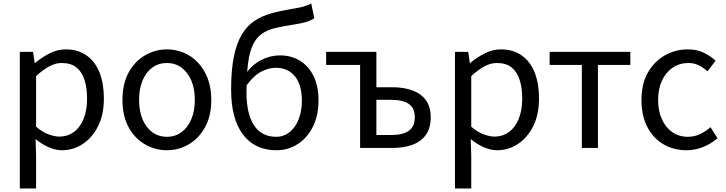

<svg xmlns="http://www.w3.org/2000/svg" viewBox="-20 -836 4103 1085"><path d="M92 229V-543H167L176 -480H178Q215 -511 259.5 -534Q304 -557 351 -557Q421 -557 469.5 -522.5Q518 -488 542.5 -426Q567 -364 567 -280Q567 -187 533.5 -121.5Q500 -56 446.5 -21.5Q393 13 331 13Q294 13 256 -3.5Q218 -20 181 -50L184 45V229ZM316 -64Q361 -64 396.5 -89.5Q432 -115 452 -163.5Q472 -212 472 -279Q472 -339 457.5 -384.5Q443 -430 412 -455Q381 -480 328 -480Q294 -480 258.5 -461Q223 -442 184 -406V-120Q220 -89 255 -76.5Q290 -64 316 -64Z M923 13Q857 13 799 -20.5Q741 -54 706.5 -117.5Q672 -181 672 -271Q672 -362 706.5 -425.5Q741 -489 799 -523Q857 -557 923 -557Q973 -557 1018.5 -538Q1064 -519 1099 -482Q1134 -445 1154 -392Q1174 -339 1174 -271Q1174 -181 1139 -117.5Q1104 -54 1047 -20.5Q990 13 923 13ZM923 -63Q970 -63 1005.5 -89Q1041 -115 1061 -162Q1081 -209 1081 -271Q1081 -334 1061 -381Q1041 -428 1005.5 -454Q970 -480 923 -480Q876 -480 840.5 -454Q805 -428 785.5 -381Q766 -334 766 -271Q766 -209 785.5 -162Q805 -115 840.5 -89Q876 -63 923 -63Z M1542 13Q1420 13 1353 -76Q1286 -165 1286 -329Q1286 -440 1301.5 -515.5Q1317 -591 1346 -640Q1375 -689 1416.5 -717Q1458 -745 1511 -760Q1564 -775 1626 -785Q1657 -790 1675.5 -794Q1694 -798 1708.5 -803.5Q1723 -809 1739 -816L1756 -733Q1735 -719 1707 -711Q1679 -703 1645 -698Q1585 -689 1539.5 -678.5Q1494 -668 1462.5 -647Q1431 -626 1411 -586.5Q1391 -547 1382 -480.5Q1373 -414 1373 -312Q1373 -194 1415 -128.5Q1457 -63 1541 -63Q1583 -63 1616 -89Q1649 -115 1667.5 -161.5Q1686 -208 1686 -269Q1686 -325 1669 -366.5Q1652 -408 1619 -430.5Q1586 -453 1539 -453Q1499 -453 1457 -431.5Q1415 -410 1372 -352L1369 -420Q1406 -471 1456.5 -497Q1507 -523 1562 -523Q1626 -523 1675.5 -492.5Q1725 -462 1752.5 -405Q1780 -348 1780 -269Q1780 -183 1748 -119.5Q1716 -56 1662 -21.5Q1608 13 1542 13Z M2015 0V-469H1823V-543H2107V-343H2198Q2262 -343 2311 -325Q2360 -307 2387 -269.5Q2414 -232 2414 -173Q2414 -113 2387 -74.5Q2360 -36 2311 -18Q2262 0 2198 0ZM2107 -73H2188Q2257 -73 2290.5 -97Q2324 -121 2324 -173Q2324 -225 2290.5 -248.5Q2257 -272 2188 -272H2107Z M2551 229V-543H2626L2635 -480H2637Q2674 -511 2718.5 -534Q2763 -557 2810 -557Q2880 -557 2928.5 -522.5Q2977 -488 3001.5 -426Q3026 -364 3026 -280Q3026 -187 2992.5 -121.5Q2959 -56 2905.5 -21.5Q2852 13 2790 13Q2753 13 2715 -3.5Q2677 -20 2640 -50L2643 45V229ZM2775 -64Q2820 -64 2855.5 -89.5Q2891 -115 2911 -163.5Q2931 -212 2931 -279Q2931 -339 2916.5 -384.5Q2902 -430 2871 -455Q2840 -480 2787 -480Q2753 -480 2717.5 -461Q2682 -442 2643 -406V-120Q2679 -89 2714 -76.5Q2749 -64 2775 -64Z M3268 0V-469H3086V-543H3542V-469H3359V0Z M3859 13Q3787 13 3729.5 -20.5Q3672 -54 3638.5 -117.5Q3605 -181 3605 -271Q3605 -362 3641 -425.5Q3677 -489 3737 -523Q3797 -557 3866 -557Q3919 -557 3957.5 -538Q3996 -519 4024 -493L3978 -433Q3955 -454 3928.5 -467Q3902 -480 3870 -480Q3821 -480 3782 -454Q3743 -428 3721 -381Q3699 -334 3699 -271Q3699 -209 3720.5 -162Q3742 -115 3779.5 -89Q3817 -63 3867 -63Q3905 -63 3937 -78.5Q3969 -94 3995 -117L4035 -55Q3998 -23 3953 -5Q3908 13 3859 13Z"/></svg>

Font: Noto Sans KR
Style: Regular
Weight: 400
Designer: Ryoko NISHIZUKA  (kana, bopomofo & ideographs); Paul D. Hunt (Latin, Greek & Cyrillic); Sandoll Communications , Soo-you
Foundry: Adobe
Version: Version 2.004-H2;hotconv 1.0.118;makeotfexe 2.5.65603